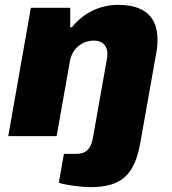

<svg xmlns="http://www.w3.org/2000/svg" viewBox="-20 -560 707 790"><path d="M352 210C482 210 534 157 557 29L623 -342C627 -362 628 -380 628 -398C628 -488 577 -540 466 -540C395 -540 326 -510 276 -448H269V-528H107L14 0H213L268 -310C276 -355 314 -393 366 -393C403 -393 422 -371 422 -337C422 -331 421 -325 420 -318L362 9C355 50 335 73 295 73H243L222 192C252 202 317 210 352 210Z"/></svg>

Font: Archivo Black
Style: Italic
Weight: 900
Italic angle: -10°
Designer: Hector Gatti
Foundry: Omnibus-Type
Version: Version 2.001